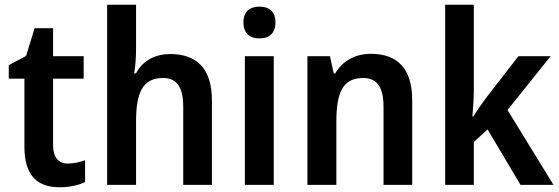

<svg xmlns="http://www.w3.org/2000/svg" viewBox="-20 -780 2359 810"><path d="M266 -90C227 -90 204 -116 204 -167V-448H333V-543H204V-661H126L90 -544L17 -505V-448H83V-161C83 -34 142 10 232 10C275 10 312 1 339 -12V-104C317 -96 291 -90 266 -90Z M554 -578V-760H432V0H554V-266C554 -388 581 -451 668 -451C726 -451 753 -412 753 -329V0H874V-357C874 -490 810 -552 699 -552C636 -552 583 -526 554 -471H546C551 -498 554 -535 554 -578Z M1075 -752C1035 -752 1007 -733 1007 -685C1007 -638 1035 -618 1075 -618C1114 -618 1142 -638 1142 -685C1142 -733 1114 -752 1075 -752ZM1135 -543H1013V0H1135Z M1545 -553C1480 -553 1425 -524 1394 -470H1388L1372 -543H1277V0H1399V-266C1399 -390 1426 -451 1512 -451C1572 -451 1598 -410 1598 -329V0H1719V-357C1719 -491 1656 -553 1545 -553Z M1979 -404V-760H1858V0H1979V-181L2037 -234L2176 0H2315L2121 -316L2303 -543H2167L2030 -366C2014 -345 1990 -310 1977 -289H1973C1976 -324 1979 -370 1979 -404Z"/></svg>

Font: Noto Sans Myanmar UI SemiCondensed SemiBold
Style: Regular
Weight: 600
Width: 4
Designer: Monotype Design Team
Foundry: Monotype Imaging Inc.
Version: Version 2.103